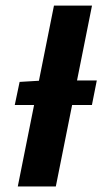

<svg xmlns="http://www.w3.org/2000/svg" viewBox="-20 -672 369 692"><path d="M33.2 -293.5 50.7 -376.8 139.5 -382.1H328.9L311.3 -293.5ZM44.1 0 174.5 -651.8H311.6L181.2 0Z"/></svg>

Font: Source Sans Variable
Style: Italic
Weight: 200
Italic angle: -11°
Designer: Paul D. Hunt
Foundry: Adobe Systems Incorporated
Version: Version 3.006;hotconv 1.0.111;makeotfexe 2.5.65597